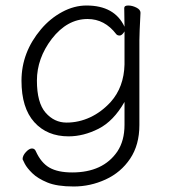

<svg xmlns="http://www.w3.org/2000/svg" viewBox="-20 -504 620 697"><path d="M242 122Q354 122 406 46Q432 7 432 -51V-134Q392 -64 337.5 -36.5Q283 -9 229 -9Q151 -9 104.5 -60.5Q58 -112 58 -211Q58 -314 129 -398Q162 -437 205.5 -460.5Q249 -484 294 -484Q396 -484 432 -407L431 -475Q431 -484 445.5 -484Q460 -484 475 -476.5Q490 -469 490 -458V-457Q486 -381 486 -358V-50Q486 22 452.5 72Q419 122 363.5 147.5Q308 173 247.5 173Q187 173 152 158.5Q117 144 97.5 125Q78 106 70 90.5Q62 75 62 74Q62 61 74 48Q86 35 96 35Q106 35 110 45Q129 87 159.5 104.5Q190 122 242 122ZM382 -134Q430 -188 432 -270Q432 -302 432 -340V-390Q423 -375 414.5 -375Q406 -375 402 -380Q360 -435 298 -435Q224 -435 168 -363Q114 -292 114 -211.5Q114 -131 145.5 -95Q177 -59 221.5 -59Q266 -59 307 -78Q348 -97 382 -134Z"/></svg>

Font: LXGW WenKai TC Light
Style: Regular
Weight: 300
Designer: LXGW / Fontworks Inc.
Foundry: LXGW / Fontworks Inc.
Version: Version 1.330